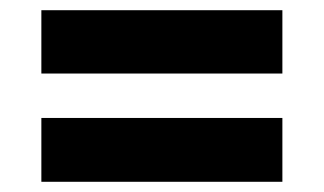

<svg xmlns="http://www.w3.org/2000/svg" viewBox="-20 -490 634 376"><path d="M61 -470H533V-346H61ZM61 -259H533V-134H61Z"/></svg>

Font: Noto Sans Syriac Western Black
Style: Regular
Weight: 900
Designer: Patrick Giasson and the Monotype Design Team
Foundry: Monotype Imaging Inc.
Version: Version 3.000; ttfautohint (v1.8.4.7-5d5b)